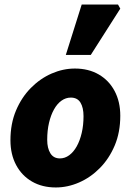

<svg xmlns="http://www.w3.org/2000/svg" viewBox="-20 -814 578 846"><path d="M226 12Q166 12 121 -14Q76 -40 51 -87Q26 -134 26 -196Q26 -269 50.5 -327Q75 -385 116 -426.5Q157 -468 207.5 -490Q258 -512 310 -512Q370 -512 415 -486Q460 -460 485 -413Q510 -366 510 -304Q510 -231 485.5 -173Q461 -115 420 -73.5Q379 -32 328.5 -10Q278 12 226 12ZM244 -116Q266 -116 285 -130Q304 -144 318 -169Q332 -194 340 -228Q348 -262 348 -302Q348 -340 334.5 -362Q321 -384 292 -384Q270 -384 251 -370.5Q232 -357 218 -332Q204 -307 196 -273Q188 -239 188 -198Q188 -161 202 -138.5Q216 -116 244 -116ZM270 -572 340 -794H500L510 -776L380 -572Z"/></svg>

Font: Source Sans 3 Black
Style: Italic
Weight: 900
Italic angle: -11°
Designer: Paul D. Hunt
Foundry: Adobe
Version: Version 3.052;hotconv 1.1.0;makeotfexe 2.6.0